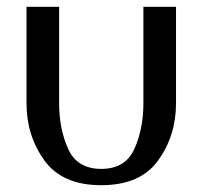

<svg xmlns="http://www.w3.org/2000/svg" viewBox="-20 -530 596 565"><path d="M58 -226Q58 -131 110.5 -58Q163 15 278 15Q393 15 445.5 -58Q498 -131 498 -226V-510H402V-226Q402 -151 375.5 -92Q349 -33 278 -33Q207 -33 180.5 -92Q154 -151 154 -226V-510H58Z"/></svg>

Font: LXGW Marker Gothic
Style: Regular
Weight: 400
Version: Version 1.001